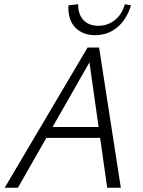

<svg xmlns="http://www.w3.org/2000/svg" viewBox="-20 -881 670 901"><path d="M483 0 395 -622H419L64 0H2L391 -658H445L547 0ZM163 -234 191 -285H467L482 -234ZM426 -716Q367 -716 332.5 -752.5Q298 -789 301 -856L347 -861Q346 -815 371 -787.5Q396 -760 442 -760Q484 -760 517.5 -785.5Q551 -811 566 -861L595 -856Q574 -789 530 -752.5Q486 -716 426 -716Z"/></svg>

Font: Ysabeau Infant Light
Style: Italic
Weight: 300
Italic angle: -12°
Designer: Christian Thalmann (Catharsis Fonts)
Version: Version 2.001;gftools[0.9.30]; featfreeze: ss01,ss02,lnum